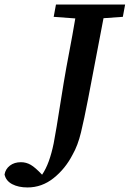

<svg xmlns="http://www.w3.org/2000/svg" viewBox="-135 -684 570 844"><path d="M101 -610 111 -664H415L405 -610L320 -604L252 -248Q235 -160 221 -102Q207 -44 184 -4Q152 58 100.5 99Q49 140 -14 140Q-54 140 -81.5 125.5Q-109 111 -115 83Q-111 59 -91.5 44Q-72 29 -43 29Q-20 29 0 40.5Q20 52 50 84Q67 59 79.5 24.5Q92 -10 101 -54Q108 -90 114 -127.5Q120 -165 127.5 -211.5Q135 -258 145 -320Q156 -386 169.5 -456Q183 -526 196 -603Z"/></svg>

Font: Source Serif 4 SmText Semibold
Style: Italic
Weight: 600
Italic angle: -12°
Designer: Frank Grießhammer
Foundry: Adobe
Version: Version 4.005;hotconv 1.1.0;makeotfexe 2.6.0